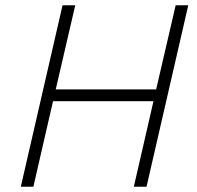

<svg xmlns="http://www.w3.org/2000/svg" viewBox="-20 -710 748 730"><path d="M59.1 0 217.8 -689.9H266.1L191.9 -370.1H573.7L647.9 -689.9H695.8L537.1 0H488.8L563.5 -325.2H181.6L106.9 0Z"/></svg>

Font: HK Grotesk Light Legacy Italic
Style: Regular
Weight: 300
Italic angle: -13°
Designer: Alfredo Marco Pradil
Foundry: Hanken Design Co.
Version: Version 2.022;PS 002.022;hotconv 1.0.88;makeotf.lib2.5.64775